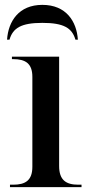

<svg xmlns="http://www.w3.org/2000/svg" viewBox="-20 -769 369 789"><path d="M9 -606H19C33 -654 67 -675 154 -675C242 -675 276 -654 290 -606H300C295 -681 252 -749 154 -749C57 -749 14 -681 9 -606ZM21 0H315V-10H302C251 -10 223 -29 223 -87V-536H29V-526H34C85 -526 113 -508 113 -453V-84C113 -28 85 -10 34 -10H21Z"/></svg>

Font: Noto Serif Display Medium
Style: Regular
Weight: 500
Designer: Monotype Design Team
Foundry: Monotype Imaging Inc.
Version: Version 2.009